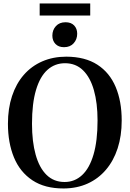

<svg xmlns="http://www.w3.org/2000/svg" viewBox="-20 -1081 752 1113"><path d="M349.5 11.5Q240 12 168 -35.8Q96 -83.5 61 -168.2Q26 -253 26 -363.5Q26 -452.5 49.8 -524.2Q73.5 -596 118 -647Q162.5 -698 225 -725.2Q287.5 -752.5 364.5 -752.5Q473.5 -752 544.5 -706Q615.5 -660 650.5 -577Q685.5 -494 685.5 -382.5Q685.5 -293.5 662 -221.2Q638.5 -149 594.2 -97Q550 -45 488.2 -17Q426.5 11 349.5 11.5ZM354.5 -26Q413 -26 456 -66Q499 -106 522.2 -185.2Q545.5 -264.5 545.5 -382.5Q545.5 -484 524.2 -558.5Q503 -633 461 -673.8Q419 -714.5 357 -714.5Q298 -714.5 255 -676Q212 -637.5 188.8 -559.5Q165.5 -481.5 165.5 -363.5Q165.5 -259.5 186.8 -183.8Q208 -108 250 -67Q292 -26 354.5 -26ZM350.5 -807.5Q319.5 -807.5 301.5 -826.2Q283.5 -845 283.5 -874.5Q283.5 -907 304 -929.5Q324.5 -952 359.5 -952H360.5Q392 -952 409.8 -933.5Q427.5 -915 427.5 -885.5Q427.5 -853 407 -830.2Q386.5 -807.5 351.5 -807.5ZM503 -1061V-991H210V-1061Z"/></svg>

Font: Merriweather 96pt SemiBold
Style: Regular
Weight: 600
Version: Version 2.100